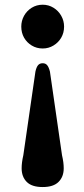

<svg xmlns="http://www.w3.org/2000/svg" viewBox="-20 -606 348 794"><path d="M156.5 167.5Q111.5 167.5 90.5 146.2Q69.5 125 69.5 90Q69.5 78 71.2 64.5Q73 51 76.5 35.5L126.5 -310Q130.5 -328 137.2 -336.2Q144 -344.5 156.5 -344.5Q168.5 -344.5 175.2 -336.2Q182 -328 186.5 -310L236.5 36Q240 51 241.8 64.5Q243.5 78 243.5 90Q243.5 125 222.2 146.2Q201 167.5 156.5 167.5ZM156.5 -586.5Q181 -586.5 201.2 -574Q221.5 -561.5 233.2 -540.8Q245 -520 245 -496Q245 -470.5 233.2 -450.2Q221.5 -430 201.2 -417.8Q181 -405.5 156.5 -405.5Q131.5 -405.5 111.2 -417.8Q91 -430 79.5 -450.2Q68 -470.5 68 -496Q68 -520 79.5 -540.8Q91 -561.5 111.2 -574Q131.5 -586.5 156.5 -586.5Z"/></svg>

Font: Fraunces SemiBold
Style: Regular
Weight: 600
Version: Version 1.000;[b76b70a41]